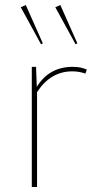

<svg xmlns="http://www.w3.org/2000/svg" viewBox="-20 -747 389 767"><path d="M282 -570 201 -718 221 -727 289 -574ZM144 -570 63 -718 83 -727 151 -574ZM107 0V-480H124L127 -400Q176 -480 271 -480Q303 -480 327 -469L321 -453Q297 -462 269 -462Q182 -462 128 -379V-378V0Z"/></svg>

Font: Cantarell Thin
Style: Regular
Weight: 100
Designer: Dave Crossland, Nikolaus Waxweiler, Florian Fecher, Jacques Le Bailly, Eben Sorkin, Alexei Vanyashin, Alexios Zavras, Em
Version: Version 0.303